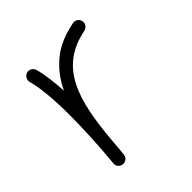

<svg xmlns="http://www.w3.org/2000/svg" viewBox="-151 -623 764 764"><g transform="rotate(-45 230.5 -241.5)"><path d="M113.8 26.9C116.2 27.3 119.1 27.3 121.6 26.9V26.4H123C131.8 24.4 138.2 19.5 141.6 11.2C142.1 10.7 142.1 10.3 142.1 9.8C143.1 7.3 143.6 5.4 144 2.9C146.5 -21.5 148.9 -47.9 150.9 -75.7C168.9 -276.4 206.1 -423.3 381.3 -457C395.5 -460.4 406.2 -475.1 402.8 -489.3C400.4 -503.4 385.3 -514.2 371.1 -510.7C314.9 -500 269.5 -480 235.4 -451.2C201.2 -422.4 174.3 -387.2 155.3 -345.7C151.9 -398.9 146.5 -446.8 136.2 -481.9C131.8 -496.1 116.2 -504.9 102.1 -500.5C87.9 -496.1 79.6 -480.5 83.5 -466.3C89.8 -445.3 94.7 -416 98.1 -378.9C101.6 -341.3 103 -301.8 103 -259.8C103 -195.8 99.6 -129.9 95.7 -71.8C93.8 -50.3 92.3 -28.8 90.3 -7.3C89.8 -5.9 89.8 -4.4 89.8 -2.9C89.4 -0.5 89.4 2 89.8 4.4V4.9C90.3 5.4 90.3 5.9 90.3 6.3C92.3 15.1 97.7 21.5 106 24.9H106.4C106.9 25.4 106.9 25.4 107.4 25.4C109.4 25.9 111.3 26.4 113.8 26.9Z"/></g></svg>

Font: Mikhak Light
Style: Regular
Weight: 300
Designer: Amin Abedi
Version: Version 3.2